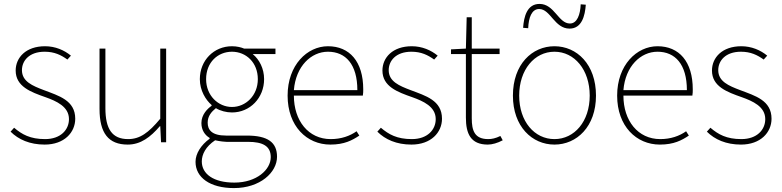

<svg xmlns="http://www.w3.org/2000/svg" viewBox="-20 -726 3994 980"><path d="M208 12C308 12 364 -50 364 -120C364 -214 280 -237 204 -266C146 -288 92 -310 92 -368C92 -415 128 -462 208 -462C258 -462 292 -445 324 -422L342 -442C308 -470 262 -490 210 -490C112 -490 60 -432 60 -366C60 -284 138 -256 212 -230C268 -210 332 -182 332 -118C332 -64 290 -16 210 -16C134 -16 92 -40 52 -74L34 -54C74 -14 132 12 208 12Z M632 12C698 12 748 -26 796 -82H798L802 0H828V-478H798V-120C738 -48 694 -16 634 -16C552 -16 518 -68 518 -174V-478H488V-170C488 -46 534 12 632 12Z M1174 234C1308 234 1394 154 1394 74C1394 0 1346 -34 1240 -34H1134C1060 -34 1040 -64 1040 -100C1040 -134 1060 -156 1082 -174C1104 -160 1136 -152 1164 -152C1256 -152 1328 -226 1328 -322C1328 -376 1304 -422 1270 -450H1386V-478H1226C1212 -484 1190 -490 1164 -490C1072 -490 1000 -418 1000 -322C1000 -264 1030 -216 1060 -190V-186C1040 -172 1008 -142 1008 -98C1008 -62 1026 -36 1050 -22V-18C1006 14 978 58 978 100C978 180 1052 234 1174 234ZM1164 -180C1094 -180 1032 -238 1032 -322C1032 -408 1092 -462 1164 -462C1236 -462 1296 -407 1296 -322C1296 -238 1234 -180 1164 -180ZM1176 206C1070 206 1010 162 1010 98C1010 62 1030 22 1078 -10C1104 -4 1130 -2 1136 -2H1246C1322 -2 1362 20 1362 76C1362 140 1290 206 1176 206Z M1666 12C1738 12 1778 -10 1814 -34L1800 -56C1766 -32 1722 -16 1668 -16C1554 -16 1480 -110 1480 -238H1832C1834 -250 1834 -260 1834 -270C1834 -412 1764 -490 1654 -490C1548 -490 1448 -394 1448 -238C1448 -82 1546 12 1666 12ZM1480 -266C1490 -388 1568 -462 1654 -462C1744 -462 1804 -398 1804 -266Z M2080 12C2180 12 2236 -50 2236 -120C2236 -214 2152 -237 2076 -266C2018 -288 1964 -310 1964 -368C1964 -415 2000 -462 2080 -462C2130 -462 2164 -445 2196 -422L2214 -442C2180 -470 2134 -490 2082 -490C1984 -490 1932 -432 1932 -366C1932 -284 2010 -256 2084 -230C2140 -210 2204 -182 2204 -118C2204 -64 2162 -16 2082 -16C2006 -16 1964 -40 1924 -74L1906 -54C1946 -14 2004 12 2080 12Z M2470 12C2492 12 2520 4 2546 -10L2534 -32C2510 -20 2490 -16 2472 -16C2402 -16 2388 -60 2388 -122V-450H2530V-478H2388V-638H2362L2358 -478L2282 -474V-450H2358V-126C2358 -44 2382 12 2470 12Z M2810 12C2924 12 3022 -80 3022 -238C3022 -398 2924 -490 2810 -490C2696 -490 2598 -398 2598 -238C2598 -80 2696 12 2810 12ZM2810 -16C2708 -16 2630 -106 2630 -238C2630 -370 2708 -462 2810 -462C2912 -462 2990 -370 2990 -238C2990 -106 2912 -16 2810 -16ZM2887 -580C2950 -580 2966 -646 2970 -702L2944 -704C2942 -652 2926 -606 2889 -606C2830 -606 2810 -706 2734 -706C2670 -706 2654 -641 2650 -584L2676 -582C2678 -636 2694 -680 2732 -680C2790 -680 2810 -580 2887 -580Z M3348 12C3420 12 3460 -10 3496 -34L3482 -56C3448 -32 3404 -16 3350 -16C3236 -16 3162 -110 3162 -238H3514C3516 -250 3516 -260 3516 -270C3516 -412 3446 -490 3336 -490C3230 -490 3130 -394 3130 -238C3130 -82 3228 12 3348 12ZM3162 -266C3172 -388 3250 -462 3336 -462C3426 -462 3486 -398 3486 -266Z M3762 12C3862 12 3918 -50 3918 -120C3918 -214 3834 -237 3758 -266C3700 -288 3646 -310 3646 -368C3646 -415 3682 -462 3762 -462C3812 -462 3846 -445 3878 -422L3896 -442C3862 -470 3816 -490 3764 -490C3666 -490 3614 -432 3614 -366C3614 -284 3692 -256 3766 -230C3822 -210 3886 -182 3886 -118C3886 -64 3844 -16 3764 -16C3688 -16 3646 -40 3606 -74L3588 -54C3628 -14 3686 12 3762 12Z"/></svg>

Font: Source Sans Pro ExtraLight
Style: Regular
Weight: 200
Designer: Paul D. Hunt
Foundry: Adobe Systems Incorporated
Version: Version 3.006;hotconv 1.0.111;makeotfexe 2.5.65597